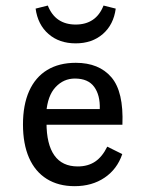

<svg xmlns="http://www.w3.org/2000/svg" viewBox="-20 -650 524 682"><path d="M61.6 -208.1Q61.6 -277.4 83.6 -326.7Q105.7 -375.9 147.7 -401.4Q189.7 -426.9 249.2 -426.9Q331.6 -426.9 375.6 -375.6Q419.6 -324.3 414.8 -206.9H114.3L113.5 -262.6H334.4Q336.1 -311.8 314.6 -341.4Q293 -371 246 -371Q205.8 -371 177.3 -340.4Q148.7 -309.8 144.3 -249.2L146.7 -245.8Q145.2 -230.3 145.2 -214.2Q145.2 -137.5 173.1 -98.1Q200.9 -58.8 256.2 -58.8Q292.1 -58.8 317.7 -75.8Q343.2 -92.8 361 -129.1L414.3 -102.7Q396.1 -49 351.5 -18.9Q306.9 11.3 245 11.3Q187.5 11.3 146.1 -14.5Q104.7 -40.4 83.1 -89.6Q61.6 -138.8 61.6 -208.1ZM106.5 -619.4 149.8 -630.3Q163.4 -596.1 188.2 -579.5Q213 -562.8 248.8 -562.8Q284.6 -562.8 309.4 -579.5Q334.2 -596.1 347.8 -630.3L391.1 -619.4Q383.5 -562.4 345.3 -529.2Q307.2 -496 248.8 -496Q190.4 -496 152.3 -529.2Q114.2 -562.4 106.5 -619.4Z"/></svg>

Font: Playfair Micro SmCond SmLight
Style: Regular
Weight: 360
Width: 4
Designer: Claus Eggers Sørensen
Foundry: Claus Eggers Sørensen
Version: Version 2.100;Glyphs 3.2 (3219)